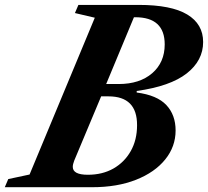

<svg xmlns="http://www.w3.org/2000/svg" viewBox="-85 -782 868 802"><path d="M-65 0 -50.5 -34 38.5 -53 311 -708 228 -727.5 242.5 -761.5H494.5Q630.5 -761.5 697 -721.5Q763.5 -681.5 763.5 -606.5Q763.5 -529 694.8 -475.2Q626 -421.5 486 -402V-395.5Q571 -384.5 609.8 -343.2Q648.5 -302 648.5 -237Q648.5 -169.5 605 -115.8Q561.5 -62 483 -31Q404.5 0 300 0ZM358.5 -431H410.5Q498.5 -431 550.8 -476.2Q603 -521.5 603 -596.5Q603 -710 480 -710H474.5ZM282 -52Q343 -52 389 -78.2Q435 -104.5 461.2 -151Q487.5 -197.5 487.5 -259Q488 -379.5 368 -379.5H337.5L225 -111Q219 -95.5 219 -85Q219 -52 282 -52Z"/></svg>

Font: Libre Caslon Text Bold
Style: Italic
Weight: 700
Italic angle: -22.583°
Designer: Pablo Impallari, Rodrigo Fuenzalida, Katja Schimmel
Foundry: Pablo Impallari, Rodrigo Fuenzalida
Version: Version 2.000